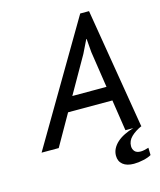

<svg xmlns="http://www.w3.org/2000/svg" viewBox="-125 -760 861 1036"><g transform="rotate(-15 305.5 -242.0)"><path d="M27.3 0ZM27.3 0 422.9 -671.4H472.2L583.5 0H495.6L469.2 -173.3H221.7L123 0ZM426.8 -455.1 420.9 -529.8H418.9L382.8 -456.1L266.6 -252.4H457.5ZM586.4 0Q548.3 17.1 525.4 39.3Q502.4 61.5 502.4 91.3Q502.4 108.4 512.9 120.4Q523.4 132.3 546.4 132.3Q555.2 132.3 566.7 129.9Q578.1 127.4 590.8 123.5L591.8 164.6Q574.7 174.8 546.9 180.7Q519.5 187 493.7 187Q454.1 187 432.4 169.2Q410.6 151.4 410.6 120.1Q410.6 99.1 419.9 81.1Q429.2 63 446 47.6Q462.9 32.2 486.8 20.3Q510.7 8.3 539.6 0Z"/></g></svg>

Font: PT Astra Sans
Style: Italic
Weight: 400
Italic angle: -16°
Designer: A.Korolkova, I. Chaeva
Foundry: ParaType Ltd
Version: Version 1.001; ttfautohint (v1.6)